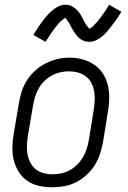

<svg xmlns="http://www.w3.org/2000/svg" viewBox="-20 -785 540 813"><path d="M201 8Q172 8 145 2Q118 -4 96 -19Q74 -34 59.5 -57Q45 -80 38.5 -106Q32 -132 32.5 -160.5Q33 -189 38 -218L60 -348Q64 -373 72 -398Q80 -423 94.5 -445.5Q109 -468 129.5 -486.5Q150 -505 174 -517Q198 -529 223.5 -535Q249 -541 275 -541Q303 -541 330 -533.5Q357 -526 379 -511Q401 -496 415.5 -473.5Q430 -451 436.5 -424.5Q443 -398 442.5 -369.5Q442 -341 437 -312L416 -182Q411 -157 403 -132Q395 -107 380.5 -84.5Q366 -62 345.5 -43.5Q325 -25 301 -13Q277 -1 251.5 3.5Q226 8 201 8ZM202 -47Q221 -47 239.5 -51Q258 -55 275.5 -64.5Q293 -74 307 -88Q321 -102 331 -119Q341 -136 347 -154.5Q353 -173 356 -191L377 -321Q380 -341 381 -361Q382 -381 378.5 -399.5Q375 -418 366.5 -434.5Q358 -451 343 -462Q328 -473 309.5 -478Q291 -483 271 -483Q252 -483 233.5 -478.5Q215 -474 198 -464.5Q181 -455 167 -441Q153 -427 143.5 -410Q134 -393 128.5 -375Q123 -357 120 -339L98 -209Q95 -189 94 -169.5Q93 -150 96.5 -131.5Q100 -113 108.5 -96.5Q117 -80 131 -68.5Q145 -57 164 -52Q183 -47 202 -47ZM357 -608Q347 -608 338 -611Q329 -614 321 -619.5Q313 -625 307 -632Q301 -639 295.5 -647Q290 -655 286 -662.5Q282 -670 277 -679.5Q272 -689 266.5 -696Q261 -703 257 -709Q255 -709 251.5 -706.5Q248 -704 245 -701.5Q242 -699 238 -695.5Q234 -692 232 -690Q230 -688 228 -685.5Q226 -683 224 -680.5Q222 -678 220 -675.5Q218 -673 215.5 -670Q213 -667 210.5 -664Q208 -661 206 -657.5Q204 -654 201 -650.5Q198 -647 195.5 -643Q193 -639 190.5 -635Q188 -631 185 -626.5Q182 -622 179 -617.5Q176 -613 173 -608L121 -637Q132 -655 142 -670Q152 -685 161.5 -697.5Q171 -710 179.5 -719.5Q188 -729 200.5 -740Q213 -751 227.5 -758Q242 -765 257 -765Q264 -765 270.5 -763.5Q277 -762 282.5 -759.5Q288 -757 293.5 -753Q299 -749 303.5 -745Q308 -741 312 -736Q316 -731 319.5 -725.5Q323 -720 326 -715Q329 -710 331.5 -704.5Q334 -699 337.5 -692.5Q341 -686 344.5 -680.5Q348 -675 351.5 -671.5Q355 -668 358 -663Q360 -664 363.5 -666Q367 -668 370 -670.5Q373 -673 377 -677Q381 -681 382.5 -683Q384 -685 386 -687Q388 -689 390.5 -691.5Q393 -694 395 -696.5Q397 -699 399 -702Q401 -705 403.5 -708Q406 -711 408.5 -714.5Q411 -718 413.5 -721.5Q416 -725 419 -729Q422 -733 424.5 -737Q427 -741 430 -745.5Q433 -750 436 -755Q439 -760 442 -765L494 -735Q483 -717 472.5 -702Q462 -687 452.5 -675Q443 -663 435 -653Q427 -643 414 -632Q401 -621 387 -614.5Q373 -608 357 -608Z"/></svg>

Font: Iosevka Curly Light Oblique
Style: Regular
Weight: 300
Italic angle: -9°
Monospace: yes
Designer: Belleve Invis
Foundry: Belleve Invis
Version: Version 11.1.0; ttfautohint (v1.8.3)